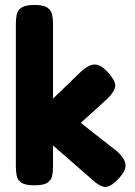

<svg xmlns="http://www.w3.org/2000/svg" viewBox="-20 -739 544 775"><path d="M454 -127Q484 -99 486.5 -75Q489 -51 460 -19Q427 16 405 15.5Q383 15 352 -14L194 -152V-66Q194 -46 190.5 -29Q187 -12 171.5 -1.5Q156 9 119 9Q82 9 66.5 -1.5Q51 -12 47.5 -29.5Q44 -47 44 -67V-644Q44 -663 47.5 -680.5Q51 -698 67 -708.5Q83 -719 120 -719Q156 -719 171.5 -708Q187 -697 190.5 -679.5Q194 -662 194 -643V-341L306 -449Q336 -477 360.5 -478.5Q385 -480 414 -449Q446 -414 445 -392.5Q444 -371 414 -341L306 -243Z"/></svg>

Font: Fredoka SemiBold
Style: Regular
Weight: 600
Designer: Ben Nathan
Foundry: Milena B. Brandão, Ben Nathan
Version: Version 2.001